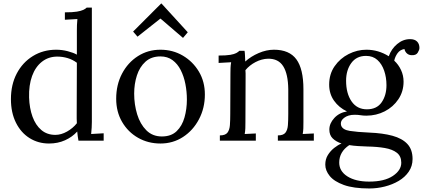

<svg xmlns="http://www.w3.org/2000/svg" viewBox="-20 -798 2399 1089"><path d="M258 16Q197 16 148 -14.5Q99 -45 70.5 -102Q42 -159 42 -236Q42 -318 75 -381Q108 -444 166.5 -480Q225 -516 299 -516Q332 -516 364.5 -507.5Q397 -499 416 -488V-625Q416 -641 416.5 -655.5Q417 -670 419 -690Q401 -689 383.5 -688Q366 -687 348 -686V-728Q392 -728 416 -732Q440 -736 452.5 -742Q465 -748 472 -755H501V-106Q501 -90 500 -74Q499 -58 497 -38Q515 -39 532.5 -40Q550 -41 568 -42V0H425Q420 -27 418 -52Q390 -21 349 -2.5Q308 16 258 16ZM294 -33Q327 -33 360.5 -52Q394 -71 416 -99Q415 -111 415 -124.5Q415 -138 415 -154L416 -442Q392 -460 363.5 -468.5Q335 -477 305 -477Q255 -477 218 -448Q181 -419 162 -367Q143 -315 145 -245Q147 -184 164.5 -136Q182 -88 214.5 -60.5Q247 -33 294 -33Z M890 16Q820 16 763 -16.5Q706 -49 672.5 -106.5Q639 -164 639 -238Q639 -317 672 -380Q705 -443 762 -479.5Q819 -516 890 -516Q960 -516 1017 -482.5Q1074 -449 1108 -392Q1142 -335 1142 -262Q1142 -185 1108.5 -121.5Q1075 -58 1018 -21Q961 16 890 16ZM898 -24Q951 -24 982 -54Q1013 -84 1026.5 -132Q1040 -180 1040 -233Q1040 -278 1031.5 -321.5Q1023 -365 1005 -400.5Q987 -436 958.5 -457Q930 -478 890 -478Q838 -478 805 -448Q772 -418 756.5 -370Q741 -322 741 -267Q741 -205 758 -149.5Q775 -94 810 -59Q845 -24 898 -24ZM1018 -583 891 -692H889L760 -590L735 -619L894 -778H896L1045 -615Z M1227 0V-30Q1258 -30 1270 -45.5Q1282 -61 1284 -88.5Q1286 -116 1286 -152L1287 -380Q1287 -396 1287.5 -412Q1288 -428 1291 -445Q1273 -444 1255.5 -443Q1238 -442 1220 -441V-483Q1264 -483 1286.5 -487Q1309 -491 1320 -497Q1331 -503 1338 -510H1367Q1369 -499 1369.5 -484.5Q1370 -470 1371 -449Q1403 -478 1447 -497Q1491 -516 1534 -516Q1621 -516 1661 -461.5Q1701 -407 1701 -292V-106Q1701 -86 1700.5 -70.5Q1700 -55 1697 -38Q1713 -39 1728.5 -39.5Q1744 -40 1760 -41V0H1556V-30Q1587 -30 1599 -45.5Q1611 -61 1613 -88.5Q1615 -116 1615 -152V-292Q1614 -378 1586.5 -422Q1559 -466 1500 -465Q1464 -464 1429.5 -446Q1395 -428 1372 -400Q1373 -392 1373 -382Q1373 -372 1373 -361L1372 -106Q1372 -86 1371.5 -70.5Q1371 -55 1368 -38Q1384 -39 1399.5 -39.5Q1415 -40 1431 -41V0Z M2075 271Q1985 271 1930 251Q1875 231 1850 200Q1825 169 1825 136Q1825 105 1839.5 81.5Q1854 58 1875.5 41Q1897 24 1917 16Q1885 5 1866.5 -13.5Q1848 -32 1848 -63Q1848 -98 1876 -128.5Q1904 -159 1948 -166Q1902 -188 1874.5 -227Q1847 -266 1847 -318Q1847 -378 1878 -422.5Q1909 -467 1957.5 -491.5Q2006 -516 2058 -516Q2126 -516 2185 -479Q2200 -521 2233 -548.5Q2266 -576 2306 -576Q2332 -576 2345.5 -562.5Q2359 -549 2359 -526Q2359 -515 2349.5 -499.5Q2340 -484 2316 -485Q2299 -485 2288 -495Q2277 -505 2274 -520Q2249 -516 2235 -496.5Q2221 -477 2216 -454Q2240 -432 2254.5 -401Q2269 -370 2269 -335Q2269 -279 2239.5 -235Q2210 -191 2162 -166.5Q2114 -142 2058 -142Q2039 -142 2025 -144.5Q2011 -147 1991 -147Q1954 -147 1931 -129Q1908 -111 1915 -86Q1923 -62 1964 -55.5Q2005 -49 2074 -46Q2151 -43 2206 -28Q2261 -13 2290.5 18.5Q2320 50 2320 104Q2320 144 2298.5 175.5Q2277 207 2241.5 228Q2206 249 2162.5 260Q2119 271 2075 271ZM2061 -178Q2117 -178 2144.5 -217.5Q2172 -257 2172 -315Q2172 -359 2159 -397Q2146 -435 2120.5 -458Q2095 -481 2056 -481Q2002 -481 1972.5 -440.5Q1943 -400 1943 -340Q1943 -268 1974 -223Q2005 -178 2061 -178ZM2074 232Q2160 232 2208 200Q2256 168 2256 125Q2256 88 2231 68.5Q2206 49 2163 41.5Q2120 34 2064 33Q2037 32 2011 30.5Q1985 29 1961 25Q1904 63 1904 124Q1904 173 1950.5 202.5Q1997 232 2074 232Z"/></svg>

Font: Lora
Style: Regular
Weight: 400
Designer: Olga Karpushina, Alexei Vanyashin (Cyrillic)
Foundry: Cyreal
Version: Version 3.005; ttfautohint (v1.8.4.7-5d5b)